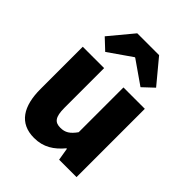

<svg xmlns="http://www.w3.org/2000/svg" viewBox="-239 -985 1131 1131"><g transform="rotate(45 327.0 -419.0)"><path d="M243 14C321 14 374 -22 421 -78H425L438 0H583V-569H405V-196C375 -154 350 -138 310 -138C265 -138 244 -160 244 -239V-569H66V-217C66 -75 119 14 243 14ZM114 -704 181 -641 326 -742H330L475 -641L542 -704L419 -852H237Z"/></g></svg>

Font: Noto Sans CJK KR Black
Style: Regular
Weight: 900
Designer: Ryoko NISHIZUKA (kana & ideographs); Paul D. Hunt (Latin, Greek & Cyrillic); Wenlong ZHANG (bopomofo); Sandoll Communica
Foundry: Adobe Systems Incorporated
Version: Version 1.004;PS 1.004;hotconv 1.0.82;makeotf.lib2.5.63406